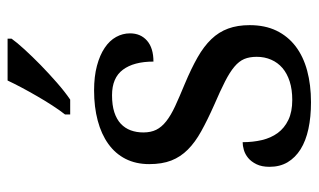

<svg xmlns="http://www.w3.org/2000/svg" viewBox="-182 -624 816 491"><g transform="rotate(-90 225.5 -378.0)"><path d="M210 9.8Q172.4 9.8 141.8 3.2Q111.3 -3.4 89.8 -16.8Q68.4 -30.3 56.6 -50Q44.9 -69.8 44.9 -96.2Q44.9 -116.2 51.5 -129.6Q58.1 -143.1 67.6 -150.9Q77.1 -158.7 88.1 -161.9Q99.1 -165 107.9 -165Q107.9 -138.7 113.3 -115.7Q118.7 -92.8 131.3 -75.4Q144 -58.1 164.8 -48.1Q185.5 -38.1 215.8 -38.1Q242.7 -38.1 263.2 -44.7Q283.7 -51.3 297.6 -63.2Q311.5 -75.2 318.8 -92Q326.2 -108.9 326.2 -128.9Q326.2 -147.5 320.6 -160.9Q314.9 -174.3 301 -186Q287.1 -197.8 263.2 -210Q239.3 -222.2 203.1 -237.8Q164.6 -254.9 136 -270.8Q107.4 -286.6 88.9 -305.2Q70.3 -323.7 61 -347.4Q51.8 -371.1 51.8 -403.8Q51.8 -438 65.2 -464.4Q78.6 -490.7 103.5 -508.5Q128.4 -526.4 163.1 -535.6Q197.8 -544.9 240.2 -544.9Q275.9 -544.9 303.2 -537.6Q330.6 -530.3 349.1 -517.8Q367.7 -505.4 377 -488.5Q386.2 -471.7 386.2 -453.1Q386.2 -425.8 367.4 -409.4Q348.6 -393.1 314 -393.1Q314 -443.4 293.2 -471.2Q272.5 -499 228 -499Q202.6 -499 184.6 -493.2Q166.5 -487.3 155 -476.6Q143.6 -465.8 138.2 -451.2Q132.8 -436.5 132.8 -418.9Q132.8 -399.9 139.6 -386Q146.5 -372.1 161.4 -360.4Q176.3 -348.6 200 -337.6Q223.6 -326.7 256.8 -313Q296.4 -296.4 324.7 -280.3Q353 -264.2 371.3 -245.1Q389.6 -226.1 398.4 -202.1Q407.2 -178.2 407.2 -147Q407.2 -107.9 393.1 -78.6Q378.9 -49.3 353 -29.5Q327.1 -9.8 290.8 0Q254.4 9.8 210 9.8ZM178.7 -619.1Q189.9 -633.3 201.9 -651.9Q213.9 -670.4 225.3 -690.2Q236.8 -710 247.3 -729.7Q257.8 -749.5 265.6 -766.1H372.6V-755.9Q363.3 -742.7 345.2 -722.9Q327.1 -703.1 305.2 -681.6Q283.2 -660.2 260 -639.9Q236.8 -619.6 216.8 -606H178.7Z"/></g></svg>

Font: Noto Serif
Style: Regular
Weight: 400
Designer: Monotype Design team
Foundry: Monotype Imaging Inc.
Version: Version 1.02